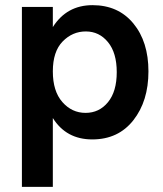

<svg xmlns="http://www.w3.org/2000/svg" viewBox="-20 -534 634 745"><path d="M223 -373Q185 -334 185 -257Q185 -180 222 -138Q259 -96 312 -96Q365 -96 399 -137.5Q433 -179 433 -254Q433 -329 399 -370.5Q365 -412 313 -412Q261 -412 223 -373ZM185 191H65V-507H185V-429Q239 -514 339 -514Q439 -514 497.5 -443Q556 -372 556 -257Q556 -142 497.5 -67.5Q439 7 338 7Q237 7 185 -76Z"/></svg>

Font: Hind Jalandhar SemiBold
Style: Regular
Weight: 600
Designer: Namrata Goyal
Foundry: Indian Type Foundry
Version: Version 0.702;PS 1.0;hotconv 1.0.81;makeotf.lib2.5.63406